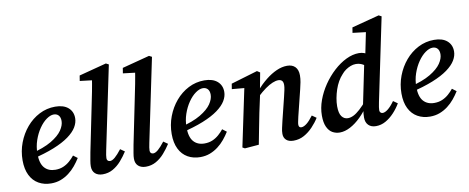

<svg xmlns="http://www.w3.org/2000/svg" viewBox="-64 -1015 3214 1315"><g transform="rotate(-10 1542.5 -358.0)"><path d="M203 14Q154 14 116 -7.5Q78 -29 57 -71.5Q36 -114 36 -175Q36 -239 58 -297Q80 -355 118.5 -400.5Q157 -446 208.5 -472.5Q260 -499 319 -499Q377 -499 409 -471.5Q441 -444 441 -398Q441 -367 422.5 -336Q404 -305 363.5 -275.5Q323 -246 258.5 -220Q194 -194 101 -172L99 -210Q193 -233 246.5 -265Q300 -297 323 -331Q346 -365 346 -395Q346 -421 333.5 -434.5Q321 -448 300 -448Q277 -448 249.5 -428.5Q222 -409 198 -374Q174 -339 159 -295Q144 -251 144 -203Q144 -135 171.5 -104Q199 -73 247 -73Q278 -73 302.5 -83.5Q327 -94 347 -111.5Q367 -129 382 -148L411 -126Q395 -100 374 -74.5Q353 -49 326.5 -29Q300 -9 269.5 2.5Q239 14 203 14Z M561 14Q528 14 508.5 -3.5Q489 -21 489 -54Q489 -71 493 -93Q497 -115 503 -149L565 -453Q576 -505 586 -556.5Q596 -608 604 -661L641 -628L516 -643L522 -680L713 -730L732 -720L612 -144Q608 -125 606 -112Q604 -99 604 -90Q604 -79 610 -73Q616 -67 626 -67Q641 -67 660.5 -83.5Q680 -100 707 -135L737 -114Q716 -81 690 -51.5Q664 -22 632 -4Q600 14 561 14Z M861 14Q828 14 808.5 -3.5Q789 -21 789 -54Q789 -71 793 -93Q797 -115 803 -149L865 -453Q876 -505 886 -556.5Q896 -608 904 -661L941 -628L816 -643L822 -680L1013 -730L1032 -720L912 -144Q908 -125 906 -112Q904 -99 904 -90Q904 -79 910 -73Q916 -67 926 -67Q941 -67 960.5 -83.5Q980 -100 1007 -135L1037 -114Q1016 -81 990 -51.5Q964 -22 932 -4Q900 14 861 14Z M1240 14Q1191 14 1153 -7.5Q1115 -29 1094 -71.5Q1073 -114 1073 -175Q1073 -239 1095 -297Q1117 -355 1155.5 -400.5Q1194 -446 1245.5 -472.5Q1297 -499 1356 -499Q1414 -499 1446 -471.5Q1478 -444 1478 -398Q1478 -367 1459.5 -336Q1441 -305 1400.5 -275.5Q1360 -246 1295.5 -220Q1231 -194 1138 -172L1136 -210Q1230 -233 1283.5 -265Q1337 -297 1360 -331Q1383 -365 1383 -395Q1383 -421 1370.5 -434.5Q1358 -448 1337 -448Q1314 -448 1286.5 -428.5Q1259 -409 1235 -374Q1211 -339 1196 -295Q1181 -251 1181 -203Q1181 -135 1208.5 -104Q1236 -73 1284 -73Q1315 -73 1339.5 -83.5Q1364 -94 1384 -111.5Q1404 -129 1419 -148L1448 -126Q1432 -100 1411 -74.5Q1390 -49 1363.5 -29Q1337 -9 1306.5 2.5Q1276 14 1240 14Z M1550 8 1534 -1 1622 -420 1657 -396 1532 -407 1538 -444 1723 -499 1743 -486 1719 -358V-350L1690 -216Q1679 -163 1669 -109Q1659 -55 1648 0ZM1888 14Q1855 14 1837.5 -2Q1820 -18 1820 -45Q1820 -65 1825 -86Q1830 -107 1836 -134L1875 -292Q1881 -317 1885.5 -338Q1890 -359 1890 -373Q1890 -394 1881 -403Q1872 -412 1856 -412Q1838 -412 1815 -402.5Q1792 -393 1764.5 -373.5Q1737 -354 1704 -323L1701 -367H1711Q1746 -406 1783 -435.5Q1820 -465 1858 -482Q1896 -499 1932 -499Q1968 -499 1988 -478.5Q2008 -458 2008 -419Q2008 -396 2003.5 -372.5Q1999 -349 1993 -325L1948 -143Q1944 -124 1941 -110.5Q1938 -97 1938 -88Q1938 -78 1942.5 -72.5Q1947 -67 1956 -67Q1973 -67 1994 -83.5Q2015 -100 2040 -134L2070 -113Q2051 -82 2023 -52.5Q1995 -23 1961.5 -4.5Q1928 14 1888 14Z M2210 14Q2182 14 2159 1Q2136 -12 2122 -42Q2108 -72 2108 -121Q2108 -174 2127.5 -227.5Q2147 -281 2180 -329.5Q2213 -378 2255 -416.5Q2297 -455 2342.5 -477Q2388 -499 2431 -499Q2451 -499 2467.5 -493Q2484 -487 2499.5 -475.5Q2515 -464 2531 -445L2478 -390Q2459 -411 2439.5 -420Q2420 -429 2397 -429Q2379 -429 2361 -422Q2343 -415 2326.5 -403.5Q2310 -392 2297 -376Q2280 -358 2266 -333.5Q2252 -309 2242.5 -280.5Q2233 -252 2227.5 -222.5Q2222 -193 2222 -166Q2222 -117 2238.5 -95Q2255 -73 2281 -73Q2300 -73 2320.5 -83Q2341 -93 2366.5 -116Q2392 -139 2424 -177L2437 -141H2422Q2393 -97 2357 -61.5Q2321 -26 2283 -6Q2245 14 2210 14ZM2461 14Q2428 14 2409 -5Q2390 -24 2390 -58Q2390 -70 2391 -83.5Q2392 -97 2396 -119L2394 -124L2458 -435L2469 -459L2510 -660L2538 -628L2413 -643L2419 -680L2610 -730L2629 -720L2509 -144Q2505 -124 2503 -111Q2501 -98 2501 -89Q2501 -79 2507 -73Q2513 -67 2522 -67Q2538 -67 2559.5 -84Q2581 -101 2605 -135L2635 -114Q2616 -81 2588.5 -51.5Q2561 -22 2529 -4Q2497 14 2461 14Z M2838 14Q2789 14 2751 -7.5Q2713 -29 2692 -71.5Q2671 -114 2671 -175Q2671 -239 2693 -297Q2715 -355 2753.5 -400.5Q2792 -446 2843.5 -472.5Q2895 -499 2954 -499Q3012 -499 3044 -471.5Q3076 -444 3076 -398Q3076 -367 3057.5 -336Q3039 -305 2998.5 -275.5Q2958 -246 2893.5 -220Q2829 -194 2736 -172L2734 -210Q2828 -233 2881.5 -265Q2935 -297 2958 -331Q2981 -365 2981 -395Q2981 -421 2968.5 -434.5Q2956 -448 2935 -448Q2912 -448 2884.5 -428.5Q2857 -409 2833 -374Q2809 -339 2794 -295Q2779 -251 2779 -203Q2779 -135 2806.5 -104Q2834 -73 2882 -73Q2913 -73 2937.5 -83.5Q2962 -94 2982 -111.5Q3002 -129 3017 -148L3046 -126Q3030 -100 3009 -74.5Q2988 -49 2961.5 -29Q2935 -9 2904.5 2.5Q2874 14 2838 14Z"/></g></svg>

Font: Source Serif 4 18pt SemiBold
Style: Italic
Weight: 600
Italic angle: -12°
Designer: Frank Grießhammer
Foundry: Adobe Systems Incorporated
Version: Version 4.004;hotconv 1.0.116;makeotfexe 2.5.65601